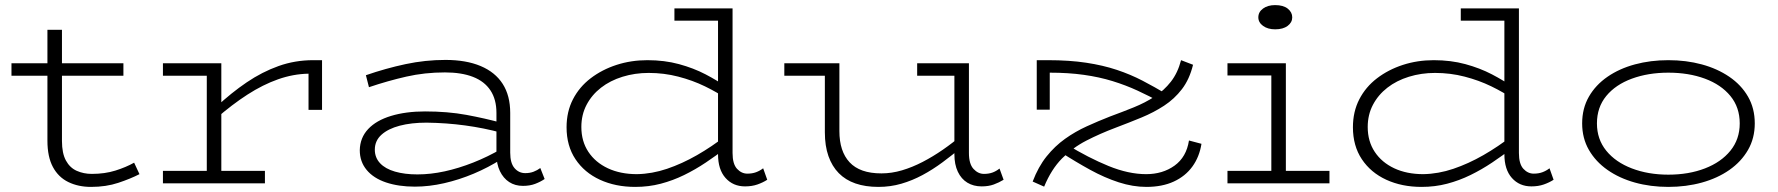

<svg xmlns="http://www.w3.org/2000/svg" viewBox="-20 -719 6974 753"><path d="M337 14Q287 14 248 -5Q209 -24 187.5 -64Q166 -104 166 -167V-602H223V-166Q223 -118 238.5 -89.5Q254 -61 281 -49Q308 -37 340 -37Q391 -37 432.5 -50Q474 -63 506 -81L527 -36Q492 -18 444 -2Q396 14 337 14ZM25 -422V-471H464V-422Z M827 -254V-299Q887 -355 947.5 -396Q1008 -437 1072.5 -460Q1137 -483 1208 -483H1243V-288H1190V-430Q1130 -429 1070.5 -408Q1011 -387 950.5 -348Q890 -309 827 -254ZM619 0V-49H1019V0ZM791 -8V-471H848V-8ZM619 -422V-471H846V-422Z M2031 10Q2000 10 1977 -5Q1954 -20 1940.5 -48Q1927 -76 1927 -115V-276Q1927 -329 1903.5 -364.5Q1880 -400 1835 -417.5Q1790 -435 1725 -435Q1646 -435 1573.5 -418.5Q1501 -402 1427 -377L1415 -424Q1493 -451 1570.5 -467.5Q1648 -484 1727 -484Q1808 -484 1865 -460Q1922 -436 1951.5 -390Q1981 -344 1981 -276V-120Q1981 -79 1998 -59.5Q2015 -40 2040 -40Q2058 -40 2072.5 -45.5Q2087 -51 2099 -60L2116 -17Q2100 -6 2079 2Q2058 10 2031 10ZM1607 13Q1543 13 1494 -3.5Q1445 -20 1418 -52.5Q1391 -85 1391 -130Q1392 -179 1424 -213Q1456 -247 1514 -264.5Q1572 -282 1647 -282Q1736 -282 1809 -268.5Q1882 -255 1948 -237V-198Q1878 -217 1804.5 -227Q1731 -237 1653 -238Q1593 -238 1547.5 -226Q1502 -214 1476 -190.5Q1450 -167 1450 -132Q1450 -101 1470.5 -79Q1491 -57 1529 -46Q1567 -35 1617 -35Q1669 -35 1724 -47Q1779 -59 1836 -81.5Q1893 -104 1948 -136L1947 -95Q1895 -62 1838 -38Q1781 -14 1722 -0.5Q1663 13 1607 13Z M2471 14Q2394 14 2333 -14Q2272 -42 2237 -94.5Q2202 -147 2202 -220Q2202 -281 2227 -329.5Q2252 -378 2296.5 -412Q2341 -446 2398 -464.5Q2455 -483 2519 -483Q2586 -483 2643 -467.5Q2700 -452 2747 -427.5Q2794 -403 2832 -376V-330Q2793 -357 2744.5 -380.5Q2696 -404 2640 -418.5Q2584 -433 2524 -433Q2470 -433 2421.5 -418Q2373 -403 2337 -375Q2301 -347 2280.5 -308Q2260 -269 2260 -221Q2260 -165 2287.5 -123.5Q2315 -82 2364 -59Q2413 -36 2478 -36Q2537 -37 2596 -57Q2655 -77 2713.5 -110.5Q2772 -144 2827 -187V-138Q2789 -109 2748 -81.5Q2707 -54 2663 -32.5Q2619 -11 2571.5 1.5Q2524 14 2471 14ZM2902 12Q2855 12 2825.5 -21Q2796 -54 2796 -114V-686H2853V-119Q2853 -76 2870.5 -57Q2888 -38 2911 -38Q2930 -38 2945 -43.5Q2960 -49 2973 -59L2989 -14Q2972 -3 2950.5 4.5Q2929 12 2902 12ZM2625 -638V-686H2844V-638Z M3425 14Q3374 14 3335 0.5Q3296 -13 3269.5 -40Q3243 -67 3229 -107Q3215 -147 3215 -200V-471H3272V-205Q3272 -165 3282 -134.5Q3292 -104 3312 -82.5Q3332 -61 3363 -50Q3394 -39 3437 -39Q3477 -39 3517.5 -51Q3558 -63 3598.5 -84Q3639 -105 3678 -132Q3717 -159 3752 -189V-142Q3715 -111 3676.5 -82.5Q3638 -54 3598 -32.5Q3558 -11 3515 1.5Q3472 14 3425 14ZM3056 -422V-471H3254V-422ZM3830 12Q3798 12 3774 -2.5Q3750 -17 3736.5 -45.5Q3723 -74 3723 -114V-471H3780V-119Q3780 -76 3798 -56.5Q3816 -37 3839 -37Q3857 -37 3871.5 -42Q3886 -47 3900 -58L3916 -14Q3898 -3 3877.5 4.5Q3857 12 3830 12ZM3577 -422V-471H3768V-422Z M4612 -483 4659 -465Q4645 -408 4615.5 -369.5Q4586 -331 4545.5 -304.5Q4505 -278 4456.5 -258Q4408 -238 4355 -218Q4294 -195 4240.5 -167.5Q4187 -140 4145 -97.5Q4103 -55 4075 13L4030 -7Q4052 -65 4084.5 -105.5Q4117 -146 4157 -174.5Q4197 -203 4242 -223.5Q4287 -244 4333 -262Q4382 -280 4426.5 -298Q4471 -316 4508 -340Q4545 -364 4572 -398.5Q4599 -433 4612 -483ZM4476 14Q4423 14 4367.5 -4Q4312 -22 4255.5 -53Q4199 -84 4140 -122L4164 -152Q4249 -100 4327.5 -68Q4406 -36 4475 -36Q4540 -36 4586.5 -69.5Q4633 -103 4643 -168L4692 -155Q4684 -104 4656.5 -66Q4629 -28 4583.5 -7Q4538 14 4476 14ZM4046 -289V-483H4090Q4174 -483 4240 -473Q4306 -463 4360 -445Q4414 -427 4461 -402.5Q4508 -378 4555 -350L4532 -318Q4488 -342 4441.5 -363.5Q4395 -385 4343 -401Q4291 -417 4230.5 -425.5Q4170 -434 4097 -434V-289Z M4966 -8V-471H5023V-8ZM4794 0V-49H5194V0ZM4794 -423V-471H5015V-423ZM4981 -604Q4952 -604 4933.5 -617.5Q4915 -631 4915 -651Q4915 -672 4933.5 -685.5Q4952 -699 4981 -699Q5013 -699 5030.5 -685Q5048 -671 5048 -651Q5048 -631 5030 -617.5Q5012 -604 4981 -604Z M5555 14Q5478 14 5417 -14Q5356 -42 5321 -94.5Q5286 -147 5286 -220Q5286 -281 5311 -329.5Q5336 -378 5380.5 -412Q5425 -446 5482 -464.5Q5539 -483 5603 -483Q5670 -483 5727 -467.5Q5784 -452 5831 -427.5Q5878 -403 5916 -376V-330Q5877 -357 5828.5 -380.5Q5780 -404 5724 -418.5Q5668 -433 5608 -433Q5554 -433 5505.5 -418Q5457 -403 5421 -375Q5385 -347 5364.5 -308Q5344 -269 5344 -221Q5344 -165 5371.5 -123.5Q5399 -82 5448 -59Q5497 -36 5562 -36Q5621 -37 5680 -57Q5739 -77 5797.5 -110.5Q5856 -144 5911 -187V-138Q5873 -109 5832 -81.5Q5791 -54 5747 -32.5Q5703 -11 5655.5 1.5Q5608 14 5555 14ZM5986 12Q5939 12 5909.5 -21Q5880 -54 5880 -114V-686H5937V-119Q5937 -76 5954.5 -57Q5972 -38 5995 -38Q6014 -38 6029 -43.5Q6044 -49 6057 -59L6073 -14Q6056 -3 6034.5 4.5Q6013 12 5986 12ZM5709 -638V-686H5928V-638Z M6523 14Q6453 14 6392 -3Q6331 -20 6284.5 -52.5Q6238 -85 6211.5 -131Q6185 -177 6185 -235Q6185 -294 6211.5 -340Q6238 -386 6284.5 -418Q6331 -450 6392 -466.5Q6453 -483 6523 -483Q6593 -483 6654 -466.5Q6715 -450 6762 -418Q6809 -386 6835.5 -340Q6862 -294 6862 -235Q6862 -177 6835.5 -131Q6809 -85 6762.5 -52.5Q6716 -20 6654.5 -3Q6593 14 6523 14ZM6523 -34Q6603 -34 6666.5 -58.5Q6730 -83 6766.5 -128Q6803 -173 6803 -235Q6803 -298 6766.5 -342.5Q6730 -387 6666.5 -410.5Q6603 -434 6523 -434Q6444 -434 6380 -410.5Q6316 -387 6279.5 -342.5Q6243 -298 6243 -235Q6243 -173 6279.5 -128Q6316 -83 6380 -58.5Q6444 -34 6523 -34Z"/></svg>

Font: BioRhyme SemiExpanded Light
Style: Regular
Weight: 300
Width: 6
Designer: Aoife Mooney
Foundry: Aoife Mooney Type
Version: Version 1.600;gftools[0.9.33]